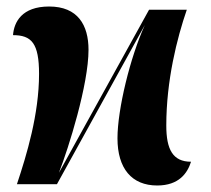

<svg xmlns="http://www.w3.org/2000/svg" viewBox="-20 -566 647 590"><path d="M463 4C530 4 556 -34 567 -69C511 -69 491 -107 491 -180C491 -319 524 -449 554 -536H438L161 -35C191 -112 252 -306 252 -413C252 -489 219 -546 131 -546C47 -546 23 -498 20 -458C77 -458 100 -433 100 -339C100 -215 62 -90 32 0H155L425 -489C380 -390 341 -230 341 -141C341 -48 385 4 463 4Z"/></svg>

Font: Noto Serif Display ExtraCondensed ExtraBold
Style: Regular
Weight: 800
Width: 2
Designer: Monotype Design Team
Foundry: Monotype Imaging Inc.
Version: Version 2.009